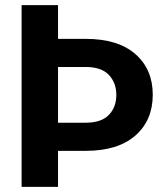

<svg xmlns="http://www.w3.org/2000/svg" viewBox="-20 -731 648 751"><path d="M207 0H64.5V-711H207V-579H315Q441.5 -579 509.5 -519.5Q577.5 -460 577.5 -360.5Q577.5 -260.5 509.5 -200.8Q441.5 -141 315 -141H207ZM315 -251Q376.5 -251 405.8 -281.5Q435 -312 435 -359.5Q435 -407 405.8 -438Q376.5 -469 315 -469H207V-251Z"/></svg>

Font: Roberto Sans
Style: Bold
Weight: 700
Designer: Google (font) & Cristiano Sobral (main changes)
Version: Version 1.000;October 12, 2021;FontCreator 14.0.0.2814 64-bi